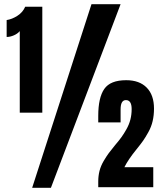

<svg xmlns="http://www.w3.org/2000/svg" viewBox="-20 -892 766 915"><path d="M181.6 -355H74.2V-743.7Q64 -731.4 46.1 -723.6Q28.3 -715.8 11.7 -715.8V-796.4Q37.6 -800.3 63.2 -816.9Q88.9 -833.5 100.1 -859.9H181.6ZM222.7 2.9H133.3L416 -872.1H554.7ZM710.4 0H448.2V-26.9Q448.2 -53.7 454.3 -77.6Q460.4 -101.6 474.1 -124.8Q487.8 -147.9 498.3 -162.1Q508.8 -176.3 528.8 -200.7Q547.9 -223.1 558.8 -238.3Q569.8 -253.4 582.5 -275.9Q595.2 -298.3 601.3 -322Q607.4 -345.7 607.4 -372.1Q607.4 -415 580.1 -415Q554.7 -415 554.7 -370.6V-308.6H448.2V-339.8Q448.2 -426.8 477.1 -468.3Q505.9 -509.8 581.5 -509.8Q644.5 -509.8 679.2 -474.4Q713.9 -439 713.9 -374.5Q713.9 -342.8 707.5 -315.2Q701.2 -287.6 687 -262.2Q672.9 -236.8 661.9 -221.2Q650.9 -205.6 630.4 -180.2Q591.3 -132.3 572.8 -95.2H710.4Z"/></svg>

Font: Anton
Style: Regular
Weight: 400
Designer: Vernon Adams, Tural Alisoy
Foundry: Vernon Adams
Version: Version 2.300